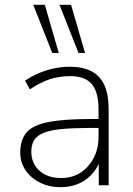

<svg xmlns="http://www.w3.org/2000/svg" viewBox="-20 -769 554 797"><path d="M231 8Q184 8 146 -11Q108 -30 86 -62.5Q64 -95 64 -135Q64 -189 90.5 -219.5Q117 -250 181.5 -262.5Q246 -275 359 -275H400V-238H361Q287 -238 238 -233.5Q189 -229 161 -217.5Q133 -206 121.5 -187Q110 -168 110 -139Q110 -91 143.5 -60.5Q177 -30 234 -30Q280 -30 314.5 -52.5Q349 -75 369 -113.5Q389 -152 389 -201V-315Q389 -387 361 -420Q333 -453 271 -453Q226 -453 186.5 -440Q147 -427 104 -398L84 -434Q110 -452 140.5 -465Q171 -478 204 -485Q237 -492 269 -492Q324 -492 360 -473Q396 -454 413.5 -415Q431 -376 431 -315V0H390V-121H401Q391 -81 367 -52Q343 -23 308.5 -7.5Q274 8 231 8ZM306 -549 227 -749H275L333 -549ZM197 -549 118 -749H166L224 -549Z"/></svg>

Font: Nunito Sans 12pt ExtraLight
Style: Regular
Weight: 200
Version: Version 3.101;gftools[0.9.27]